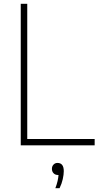

<svg xmlns="http://www.w3.org/2000/svg" viewBox="-20 -760 520 1004"><path d="M88.5 0V-740H122.5V-33H475V0ZM269.5 224Q277.5 203 281.2 186.2Q285 169.5 286 155H282.5Q269 155 260.2 146Q251.5 137 251.5 123Q251.5 109.5 259.8 100.8Q268 92 280.5 92Q313.5 92 313.5 135Q313.5 153 308.2 176.8Q303 200.5 291.5 224Z"/></svg>

Font: Encode Sans SemiCondensed SemiCondensed Thin
Style: Regular
Weight: 100
Width: 4
Designer: Multiple Designers
Foundry: Impallari Type
Version: Version 3.000; ttfautohint (v1.8.3) -l 8 -r 50 -G 200 -x 14 